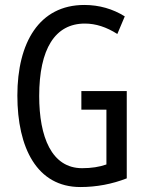

<svg xmlns="http://www.w3.org/2000/svg" viewBox="-20 -744 585 774"><path d="M308 -377V-302H409V-81C381 -71 348 -66 311 -66C188 -66 138 -192 138 -357C138 -547 202 -649 322 -649C366 -649 409 -635 453 -607L483 -678C435 -708 380 -724 320 -724C138 -724 50 -572 50 -359C50 -148 129 10 304 10C369 10 432 -2 491 -25V-377Z"/></svg>

Font: Noto Sans Lao Looped ExtraCondensed
Style: Regular
Weight: 400
Width: 2
Designer: Mark Frömberg, Ben Mitchell
Foundry: The Fontpad Ltd
Version: Version 1.002